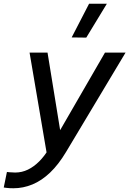

<svg xmlns="http://www.w3.org/2000/svg" viewBox="-78 -811 691 1026"><path d="M-6 195Q-28 195 -43 193Q-58 191 -58 191L-41 108Q-41 108 -27 109.5Q-13 111 3 111Q39 111 71 95.5Q103 80 131.5 51.5Q160 23 183 -16L217 -74L175 28L80 -530H176L250 -75H220L483 -530H593L275 1Q235 68 190 111Q145 154 95.5 174.5Q46 195 -6 195ZM493 -791 383 -610 305 -611 398 -791Z"/></svg>

Font: Be Vietnam Pro Variable Thin
Style: Italic
Weight: 100
Italic angle: -12°
Designer: Lam Bao, Tony Le, Vietanh Nguyen
Foundry: Yellow Type Foundry
Version: Version 1.002